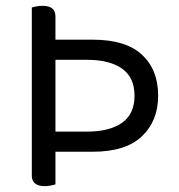

<svg xmlns="http://www.w3.org/2000/svg" viewBox="-20 -633 615 658"><path d="M170 -182V-428H279Q355 -428 398 -398Q441 -368 441 -305Q441 -242 398 -212Q355 -182 279 -182ZM89 -497V-113H298Q411 -113 466.5 -166Q522 -219 522 -305Q522 -394 466.5 -445.5Q411 -497 298 -497ZM170 -161H89V-31Q89 -13 100.5 -4Q112 5 134 5Q145 5 155.5 2.5Q166 0 170 -1ZM89 -458H170V-577Q170 -595 159 -604Q148 -613 126 -613Q115 -613 104.5 -611Q94 -609 89 -607Z"/></svg>

Font: Baloo Paaji 2
Style: Regular
Weight: 400
Designer: Shuchita Grover, Noopur Datye and Ek Type
Foundry: Ek Type
Version: Version 1.700